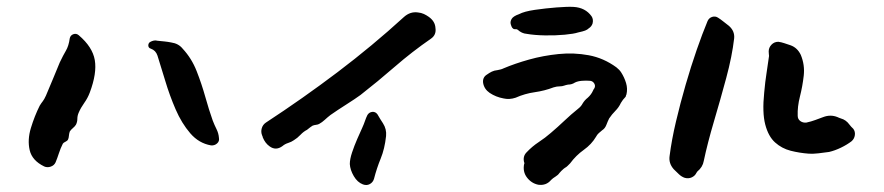

<svg xmlns="http://www.w3.org/2000/svg" viewBox="-20 -536 2560 556"><path d="M240 -268Q234 -252 224 -238Q214 -224 208 -210Q204 -201 204 -192Q204 -183 200 -175Q197 -170 191 -165Q185 -160 182 -155Q180 -149 179.5 -142.5Q179 -136 177 -132Q175 -128 169.5 -125.5Q164 -123 162 -120Q155 -106 150.5 -92Q146 -78 141 -66Q137 -57 127 -53.5Q117 -50 108 -54Q73 -71 66 -101Q59 -131 69.5 -165.5Q80 -200 95 -230Q100 -238 104 -243Q108 -248 113 -259Q123 -282 134 -309Q145 -336 153 -355Q163 -376 171 -389.5Q179 -403 182 -425Q184 -434 192.5 -437Q201 -440 208 -434Q248 -400 254.5 -362Q261 -324 240 -268ZM614 -137Q616 -127 608.5 -120.5Q601 -114 591 -115Q556 -121 531 -150Q506 -179 488.5 -219.5Q471 -260 458.5 -302Q446 -344 436 -375Q431 -390 417 -395Q410 -397 409.5 -403.5Q409 -410 414 -414Q426 -421 436 -418Q446 -417 456 -416Q466 -415 476 -413Q497 -410 509 -395Q535 -367 549.5 -330Q564 -293 574.5 -255.5Q585 -218 596 -187Q601 -174 607 -162Q613 -150 614 -137Z M1241 -455Q1244 -435 1228 -424Q1173 -386 1123.5 -343Q1074 -300 1024 -261Q1009 -250 983 -233.5Q957 -217 937 -203Q928 -196 920.5 -189Q913 -182 904 -177Q900 -175 895 -174.5Q890 -174 885 -172Q883 -171 878.5 -167.5Q874 -164 869 -160Q859 -155 850 -145.5Q841 -136 831 -130Q824 -125 814.5 -122Q805 -119 798 -113Q779 -99 761 -112Q748 -121 741 -138Q741 -140 739 -144Q735 -154 738 -164.5Q741 -175 750 -181Q857 -251 957.5 -327Q1058 -403 1150 -487Q1168 -503 1190 -500Q1200 -499 1207.5 -495.5Q1215 -492 1222 -487Q1240 -474 1241 -455ZM1098 -142Q1094 -105 1082.5 -77Q1071 -49 1063 -18Q1060 -8 1051 -3Q1042 2 1031 -2Q1015 -8 1004.5 -26Q994 -44 993 -61Q993 -75 999.5 -94.5Q1006 -114 1014.5 -133.5Q1023 -153 1029 -166Q1034 -177 1037 -186Q1040 -195 1044 -203Q1049 -211 1058 -212Q1067 -213 1073 -205Q1077 -198 1081 -191.5Q1085 -185 1089 -179Q1100 -162 1098 -142Z M1696 -468Q1693 -459 1685 -454Q1681 -450 1674.5 -447.5Q1668 -445 1654 -442Q1642 -438 1615.5 -435.5Q1589 -433 1558.5 -433.5Q1528 -434 1505 -438Q1491 -439 1479 -450Q1476 -452 1472 -451.5Q1468 -451 1466 -453Q1465 -454 1464.5 -454.5Q1464 -455 1463 -456Q1461 -459 1459 -466Q1457 -473 1461.5 -481Q1466 -489 1483 -495Q1498 -503 1529 -507.5Q1560 -512 1592 -514.5Q1624 -517 1641 -516Q1675 -514 1693 -489Q1699 -480 1696 -468ZM1794 -262Q1793 -261 1793 -260Q1793 -259 1792 -257Q1792 -255 1791 -255Q1787 -251 1784 -247Q1781 -243 1778 -238Q1772 -225 1762 -215Q1752 -205 1744 -193Q1740 -185 1736 -174.5Q1732 -164 1724 -159Q1719 -155 1714 -150.5Q1709 -146 1706 -140Q1693 -118 1670.5 -102Q1648 -86 1631 -63Q1627 -59 1623.5 -55.5Q1620 -52 1616 -50Q1614 -49 1612 -47Q1605 -41 1600 -35Q1596 -29 1588.5 -24.5Q1581 -20 1576 -15Q1562 2 1539 -1Q1519 -5 1506 -22Q1493 -39 1498 -62Q1500 -64 1498 -65Q1493 -83 1505 -95Q1521 -112 1540 -124.5Q1559 -137 1575 -151Q1595 -168 1614.5 -186.5Q1634 -205 1654 -221Q1663 -228 1667 -236Q1673 -246 1682 -253Q1692 -262 1697 -273Q1699 -278 1701 -280Q1705 -287 1701 -294Q1697 -301 1689 -302Q1677 -303 1665 -302Q1653 -301 1645 -297Q1636 -291 1625 -291Q1619 -290 1613.5 -288Q1608 -286 1602 -286Q1592 -286 1583 -283Q1557 -273 1528.5 -269Q1500 -265 1473 -253Q1455 -247 1438 -251Q1416 -255 1398 -267Q1382 -278 1379 -296Q1377 -312 1390 -320Q1397 -325 1404 -328.5Q1411 -332 1421 -333Q1426 -334 1430 -335Q1434 -336 1438 -338Q1471 -352 1512 -363.5Q1553 -375 1597.5 -379.5Q1642 -384 1685 -376Q1728 -368 1765 -341Q1774 -334 1779 -326Q1788 -312 1793 -295.5Q1798 -279 1794 -262Z M2106 -425Q2100 -373 2083 -310Q2066 -247 2047.5 -184.5Q2029 -122 2018 -70Q2015 -52 1999 -39Q1999 -38 1997 -36Q1993 -27 1983.5 -22.5Q1974 -18 1963 -21Q1954 -24 1946.5 -31Q1939 -38 1931 -46Q1916 -63 1919 -84Q1925 -131 1937.5 -184Q1950 -237 1965.5 -290.5Q1981 -344 1997.5 -391.5Q2014 -439 2029 -475Q2033 -484 2042 -487Q2051 -490 2059 -485Q2067 -480 2075 -473.5Q2083 -467 2091 -461Q2108 -446 2106 -425ZM2451 -163Q2457 -155 2455.5 -144.5Q2454 -134 2446 -127Q2433 -117 2415.5 -108.5Q2398 -100 2381 -96Q2368 -94 2350 -92Q2332 -90 2322 -91Q2295 -93 2269.5 -99.5Q2244 -106 2224.5 -123.5Q2205 -141 2196 -175.5Q2187 -210 2193 -268Q2196 -301 2199.5 -322.5Q2203 -344 2207 -374Q2207 -377 2206.5 -379Q2206 -381 2206 -387Q2206 -398 2214 -406.5Q2222 -415 2234 -415Q2242 -414 2251 -411Q2260 -408 2269 -405Q2289 -398 2299 -377Q2311 -348 2307.5 -317Q2304 -286 2296.5 -256.5Q2289 -227 2290 -201Q2290 -191 2297.5 -185.5Q2305 -180 2315 -181Q2329 -184 2341 -188.5Q2353 -193 2364 -197Q2385 -205 2405 -197Q2407 -196 2409.5 -195Q2412 -194 2415 -193Q2430 -189 2440 -175Q2442 -172 2445 -169Q2448 -166 2451 -163Z"/></svg>

Font: Slackside One
Style: Regular
Weight: 400
Version: Version 1.000